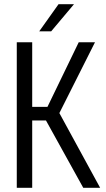

<svg xmlns="http://www.w3.org/2000/svg" viewBox="-20 -891 501 911"><path d="M59.6 0V-690.4H132.8V-383.8H205.1L353.5 -690.4H430.7L261.7 -354.5L455.1 0H375L198.2 -319.3H132.8V0ZM257.8 -871.1H331.1L222.7 -742.2H166Z"/></svg>

Font: Dinish Condensed
Style: Regular
Weight: 400
Width: 3
Designer: Bert Driehuis
Foundry: Playbeing
Version: Version 3.006; git-39231f3c-release